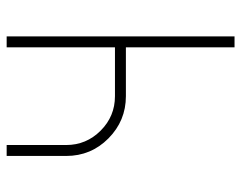

<svg xmlns="http://www.w3.org/2000/svg" viewBox="-92 -614 707 562"><g transform="rotate(90 261.0 -333.5)"><path d="M87 -667H119V-349H262Q334 -349 385.5 -298Q437 -247 437 -174V0H405V-174Q405 -233 363 -275Q321 -317 262 -317H119V0H87Z"/></g></svg>

Font: Zector
Style: Regular
Weight: 400
Designer: GGBot
Version: 0.72